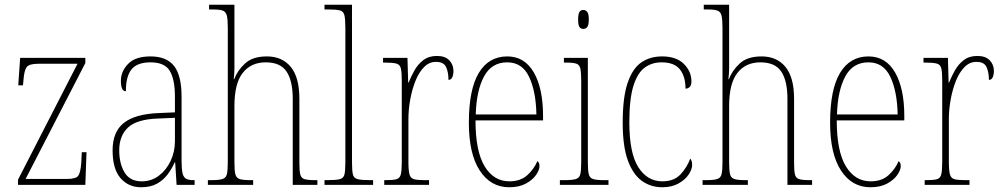

<svg xmlns="http://www.w3.org/2000/svg" viewBox="-20 -780 4225 810"><path d="M56 0V-22L307 -511H142Q103 -511 92.5 -497Q82 -483 79 -442L77 -420H57L65 -536H340V-514L88 -25H262Q301 -25 310.5 -39Q320 -53 323 -95L325 -138H345L340 0Z M575 10Q522 10 488.5 -28.5Q455 -67 455 -146Q455 -224 502.5 -261.5Q550 -299 649 -303L718 -306V-371Q718 -446 696 -481.5Q674 -517 615 -517Q559 -517 535 -487.5Q511 -458 511 -395Q490 -395 490 -439Q490 -479 520.5 -510.5Q551 -542 615 -542Q683 -542 714.5 -501.5Q746 -461 746 -372V-105Q746 -68 750 -50Q754 -32 765 -26Q776 -20 797 -20H801V0H725L719 -95H717Q705 -68 687 -44Q669 -20 642 -5Q615 10 575 10ZM578 -15Q619 -15 650.5 -39Q682 -63 700 -101.5Q718 -140 718 -185V-283L648 -280Q557 -277 520 -242Q483 -207 483 -146Q483 -90 505.5 -52.5Q528 -15 578 -15Z M857 0V-20H871Q903 -20 918 -24.5Q933 -29 937 -44.5Q941 -60 941 -95V-663Q941 -698 937 -714Q933 -730 920.5 -735Q908 -740 881 -740H862V-760H969V-491Q969 -471 966 -446H968Q982 -483 1014 -512.5Q1046 -542 1106 -542Q1170 -542 1206.5 -498Q1243 -454 1243 -363V-94Q1243 -61 1246.5 -45Q1250 -29 1264 -24.5Q1278 -20 1309 -20H1319V0H1215V-363Q1215 -439 1189 -478Q1163 -517 1101 -517Q1039 -517 1004 -472.5Q969 -428 969 -333V-95Q969 -60 973 -44.5Q977 -29 991.5 -24.5Q1006 -20 1038 -20H1048V0Z M1349 0V-20H1360Q1397 -20 1413 -24Q1429 -28 1433 -43.5Q1437 -59 1437 -94V-662Q1437 -699 1433 -715.5Q1429 -732 1414.5 -736Q1400 -740 1370 -740H1349V-760H1465V-94Q1465 -59 1469 -43.5Q1473 -28 1489.5 -24Q1506 -20 1542 -20H1554V0Z M1601 0V-20H1608Q1639 -20 1653 -24Q1667 -28 1671 -44.5Q1675 -61 1675 -97V-441Q1675 -476 1671 -492Q1667 -508 1651.5 -512Q1636 -516 1603 -516H1596V-536H1699L1702 -432H1704Q1714 -457 1728.5 -483Q1743 -509 1766 -526.5Q1789 -544 1823 -544Q1858 -544 1875.5 -525.5Q1893 -507 1893 -481Q1893 -465 1888 -454Q1883 -443 1872 -443Q1872 -475 1862 -497Q1852 -519 1819 -519Q1791 -519 1769.5 -497.5Q1748 -476 1733.5 -440.5Q1719 -405 1711 -362Q1703 -319 1703 -277V-97Q1703 -61 1707.5 -44.5Q1712 -28 1726.5 -24Q1741 -20 1772 -20H1790V0Z M2128 10Q2050 10 2004 -60.5Q1958 -131 1958 -262Q1958 -403 2000 -472.5Q2042 -542 2120 -542Q2193 -542 2232 -474.5Q2271 -407 2271 -291V-272H1986Q1986 -142 2024.5 -78.5Q2063 -15 2129 -15Q2176 -15 2204.5 -41Q2233 -67 2247 -100Q2256 -95 2256 -79Q2256 -63 2241.5 -42Q2227 -21 2198.5 -5.5Q2170 10 2128 10ZM2243 -297Q2241 -395 2212 -456Q2183 -517 2120 -517Q2054 -517 2022 -457.5Q1990 -398 1987 -297Z M2441 -658Q2430 -658 2424.5 -666Q2419 -674 2419 -698Q2419 -721 2424.5 -729.5Q2430 -738 2441 -738Q2451 -738 2457.5 -729.5Q2464 -721 2464 -698Q2464 -674 2457.5 -666Q2451 -658 2441 -658ZM2342 0V-20H2362Q2394 -20 2409 -24.5Q2424 -29 2428 -44.5Q2432 -60 2432 -95V-437Q2432 -473 2428.5 -490Q2425 -507 2411.5 -511.5Q2398 -516 2368 -516H2359V-536H2460V-95Q2460 -60 2464 -44.5Q2468 -29 2482.5 -24.5Q2497 -20 2529 -20H2547V0Z M2774 10Q2726 10 2688.5 -16.5Q2651 -43 2629 -102.5Q2607 -162 2607 -263Q2607 -370 2628 -431Q2649 -492 2686 -517Q2723 -542 2773 -542Q2833 -542 2865 -510.5Q2897 -479 2897 -436Q2897 -420 2889.5 -413Q2882 -406 2872 -406Q2872 -457 2848.5 -487Q2825 -517 2771 -517Q2730 -517 2699.5 -494.5Q2669 -472 2652 -417Q2635 -362 2635 -264Q2635 -134 2673 -74.5Q2711 -15 2774 -15Q2824 -15 2851.5 -45Q2879 -75 2892 -111Q2900 -102 2900 -84Q2900 -66 2885.5 -44Q2871 -22 2842.5 -6Q2814 10 2774 10Z M2944 0V-20H2958Q2990 -20 3005 -24.5Q3020 -29 3024 -44.5Q3028 -60 3028 -95V-663Q3028 -698 3024 -714Q3020 -730 3007.5 -735Q2995 -740 2968 -740H2949V-760H3056V-491Q3056 -471 3053 -446H3055Q3069 -483 3101 -512.5Q3133 -542 3193 -542Q3257 -542 3293.5 -498Q3330 -454 3330 -363V-94Q3330 -61 3333.5 -45Q3337 -29 3351 -24.5Q3365 -20 3396 -20H3406V0H3302V-363Q3302 -439 3276 -478Q3250 -517 3188 -517Q3126 -517 3091 -472.5Q3056 -428 3056 -333V-95Q3056 -60 3060 -44.5Q3064 -29 3078.5 -24.5Q3093 -20 3125 -20H3135V0Z M3652 10Q3574 10 3528 -60.5Q3482 -131 3482 -262Q3482 -403 3524 -472.5Q3566 -542 3644 -542Q3717 -542 3756 -474.5Q3795 -407 3795 -291V-272H3510Q3510 -142 3548.5 -78.5Q3587 -15 3653 -15Q3700 -15 3728.5 -41Q3757 -67 3771 -100Q3780 -95 3780 -79Q3780 -63 3765.5 -42Q3751 -21 3722.5 -5.5Q3694 10 3652 10ZM3767 -297Q3765 -395 3736 -456Q3707 -517 3644 -517Q3578 -517 3546 -457.5Q3514 -398 3511 -297Z M3881 0V-20H3888Q3919 -20 3933 -24Q3947 -28 3951 -44.5Q3955 -61 3955 -97V-441Q3955 -476 3951 -492Q3947 -508 3931.5 -512Q3916 -516 3883 -516H3876V-536H3979L3982 -432H3984Q3994 -457 4008.5 -483Q4023 -509 4046 -526.5Q4069 -544 4103 -544Q4138 -544 4155.5 -525.5Q4173 -507 4173 -481Q4173 -465 4168 -454Q4163 -443 4152 -443Q4152 -475 4142 -497Q4132 -519 4099 -519Q4071 -519 4049.5 -497.5Q4028 -476 4013.5 -440.5Q3999 -405 3991 -362Q3983 -319 3983 -277V-97Q3983 -61 3987.5 -44.5Q3992 -28 4006.5 -24Q4021 -20 4052 -20H4070V0Z"/></svg>

Font: Noto Serif Lao Condensed Thin
Style: Regular
Weight: 100
Width: 3
Designer: Monotype Design Team
Foundry: Monotype Imaging Inc.
Version: Version 2.003; ttfautohint (v1.8.4.7-5d5b)